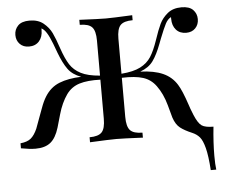

<svg xmlns="http://www.w3.org/2000/svg" viewBox="-50 -586 942 803"><g transform="rotate(-5 421.0 -184.5)"><path d="M823 102Q823 138 826 160H803Q799 100 790.5 67Q782 34 770 20Q758 6 739 -2Q708 -15 690 -29Q672 -43 662 -73Q661 -77 647.5 -126Q634 -175 609 -209Q588 -238 555 -248.5Q522 -259 466 -257V-93Q466 -52 480.5 -36.5Q495 -21 532 -21V0Q448 -4 421 -4Q394 -4 310 0V-21Q347 -21 361.5 -36.5Q376 -52 376 -93V-257Q322 -259 288 -248.5Q254 -238 233 -209Q209 -175 195.5 -127Q182 -79 180 -73Q167 -30 144 -11.5Q121 7 81 7Q57 7 20 0V-21Q49 -24 64 -36.5Q79 -49 91 -76L109 -125Q112 -132 122 -160Q132 -188 144 -207Q167 -244 204.5 -259Q242 -274 297 -276Q261 -289 242.5 -314.5Q224 -340 207 -385Q204 -394 192.5 -424Q181 -454 170.5 -470.5Q160 -487 149 -492V-485Q149 -456 133.5 -438.5Q118 -421 91 -421Q67 -421 52.5 -436Q38 -451 38 -474Q38 -497 53.5 -513Q69 -529 102 -529Q138 -529 160.5 -510.5Q183 -492 194.5 -468Q206 -444 220 -402Q235 -358 251 -333Q267 -308 296 -293Q325 -278 376 -274V-421Q376 -462 361.5 -477.5Q347 -493 310 -493V-514Q394 -510 421 -510Q448 -510 532 -514V-493Q495 -493 480.5 -477.5Q466 -462 466 -421V-274Q517 -278 546 -293Q575 -308 591 -333Q607 -358 622 -402Q636 -444 647.5 -468Q659 -492 681.5 -510.5Q704 -529 740 -529Q773 -529 788.5 -513Q804 -497 804 -474Q804 -451 789.5 -436Q775 -421 751 -421Q724 -421 708.5 -438.5Q693 -456 693 -485V-492Q679 -485 669.5 -467Q660 -449 643 -406L635 -385Q618 -340 599.5 -314.5Q581 -289 545 -276Q603 -274 640 -257.5Q677 -241 698 -207Q714 -182 735 -119Q738 -108 751 -76Q766 -40 781 -30Q796 -20 830 -20Q823 46 823 102Z"/></g></svg>

Font: Myanmar April Display
Style: Regular
Weight: 400
Designer: Khon Soe Zaw Thu
Foundry: Myanmar OS
Version: Version 2.50 April 12, 2019